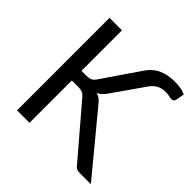

<svg xmlns="http://www.w3.org/2000/svg" viewBox="-184 -888 1052 1052"><g transform="rotate(45 342.5 -361.5)"><path d="M188 -402.5H224.5Q243.5 -402.5 256 -407.2Q268.5 -412 280 -427.5L420 -632Q450.5 -681.5 492.5 -702.2Q534.5 -723 591 -723Q620.5 -723 640.5 -718.8Q660.5 -714.5 676 -708L667 -659Q665.5 -652 662.2 -648Q659 -644 654.8 -642.5Q650.5 -641 645.8 -641Q641 -641 636.5 -642Q628.5 -644.5 617.8 -646Q607 -647.5 596 -647.5Q567.5 -647.5 545.2 -635.5Q523 -623.5 507.5 -601L378 -416Q368.5 -401.5 357.2 -391.8Q346 -382 333 -376.5Q348.5 -371.5 360.8 -362.2Q373 -353 384.5 -337.5L663.5 0H579.5Q570 0 563.2 -1.2Q556.5 -2.5 551.5 -5.2Q546.5 -8 542.8 -11.8Q539 -15.5 535.5 -20.5L294.5 -302.5Q289 -309 283.8 -313.8Q278.5 -318.5 271.8 -321.8Q265 -325 256.5 -326.5Q248 -328 236 -328H188V0H91.5V-716.5H188Z"/></g></svg>

Font: Lato 2
Style: Regular
Weight: 400
Designer: Lukasz Dziedzic with Adam Twardoch and Botio Nikoltchev
Foundry: tyPoland Lukasz Dziedzic
Version: Version 2.015; 2015-08-06; http://www.latofonts.com/